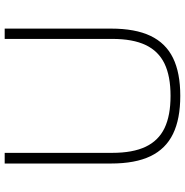

<svg xmlns="http://www.w3.org/2000/svg" viewBox="-5 -775 789 819"><g transform="rotate(-90 389.5 -365.5)"><path d="M101.5 -286.5V-740H147V-281Q147 -193.5 173 -138.8Q199 -84 252.5 -58.2Q306 -32.5 390 -32.5Q474 -32.5 527.5 -58.2Q581 -84 607 -138.8Q633 -193.5 633 -281V-740H677V-286.5Q677 -183 646 -118Q615 -53 551.8 -22Q488.5 9 390 9Q291.5 9 227.8 -22Q164 -53 132.8 -118Q101.5 -183 101.5 -286.5Z"/></g></svg>

Font: Encode Sans Expanded ExtraLight
Style: Regular
Weight: 275
Width: 7
Designer: Multiple Designers
Foundry: Impallari Type
Version: Version 2.000